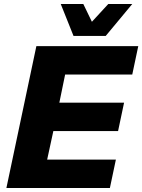

<svg xmlns="http://www.w3.org/2000/svg" viewBox="-20 -941 712 961"><path d="M348 -761H509L642 -921H522L440 -832L397 -921H284ZM12 0H530L560 -142H216L247 -285H571L601 -427H277L306 -568H642L672 -710H162Z"/></svg>

Font: Geist ExtraBold
Style: Italic
Weight: 800
Italic angle: -12°
Designer: Basement.studio, Andrés Briganti, Mateo Zaragoza
Foundry: Basement.studio, Vercel, Andrés Briganti, Guido Ferreyra, Mateo Zaragoza
Version: Version 1.500